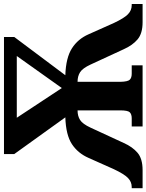

<svg xmlns="http://www.w3.org/2000/svg" viewBox="97 -852 754 989"><g transform="rotate(-90 474.5 -357.0)"><path d="M0 0V-56H6Q33 -56 53 -75.5Q73 -95 98 -148L156 -278Q180 -333 227 -364Q274 -395 365 -398L176 -661V-714H779V-661L582 -398Q672 -395 720.5 -364Q769 -333 793 -278L851 -148Q876 -95 896 -75.5Q916 -56 943 -56H949V0H855Q797 0 766.5 -26Q736 -52 716 -97L637 -268Q618 -309 597.5 -322Q577 -335 548 -335V-114Q549 -76 559 -66Q569 -56 590 -56H633V0H318V-56H360Q381 -56 391 -66Q401 -76 401 -116V-335Q372 -335 351.5 -322Q331 -309 312 -268L233 -97Q213 -52 182.5 -26Q152 0 93 0ZM516 -416 681 -648H363Z"/></g></svg>

Font: Noto Serif SemiCondensed ExtraBold
Style: Regular
Weight: 800
Width: 4
Designer: Monotype Design Team
Foundry: Monotype Imaging Inc.
Version: Version 2.015